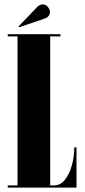

<svg xmlns="http://www.w3.org/2000/svg" viewBox="-20 -856 389 876"><path d="M15.5 0V-10H60V-690H15.5V-700H255.5V-690H209V-10H226.5Q256 -10 276.8 -36.5Q297.5 -63 308.2 -103Q319 -143 319 -183.5H329V0ZM67 -731.5 64.5 -735 149 -823.5Q161.5 -836 175.5 -836Q193 -836 203.5 -817Q208 -809.5 208 -801Q208 -792 202 -783.5Q196 -775 181.5 -770.5Z"/></svg>

Font: Imbue 100pt Black
Style: Regular
Weight: 900
Designer: Tyler Finck
Foundry: Etcetera Type Company
Version: Version 1.102; ttfautohint (v1.8.3)